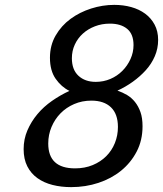

<svg xmlns="http://www.w3.org/2000/svg" viewBox="-20 -756 669 788"><path d="M77 -144Q77 -185 92.5 -221Q108 -257 133.5 -287.5Q159 -318 193.5 -342Q228 -366 265 -383Q232 -399 208.5 -432.5Q185 -466 185 -519Q185 -570 208.5 -610.5Q232 -651 269.5 -678.5Q307 -706 354 -721Q401 -736 449 -736Q486 -736 518.5 -727Q551 -718 575.5 -700Q600 -682 614.5 -655Q629 -628 629 -592Q629 -557 615.5 -525.5Q602 -494 578.5 -468Q555 -442 525 -420.5Q495 -399 462 -384Q483 -377 501.5 -366Q520 -355 534 -337.5Q548 -320 556.5 -296Q565 -272 565 -238Q565 -180 541 -134Q517 -88 477 -55.5Q437 -23 384 -5.5Q331 12 272 12Q231 12 195.5 3Q160 -6 133.5 -25Q107 -44 92 -73.5Q77 -103 77 -144ZM373 -420Q405 -420 433 -432Q461 -444 482 -465Q503 -486 515.5 -513.5Q528 -541 528 -571Q528 -616 502 -637.5Q476 -659 431 -659Q398 -659 369.5 -648Q341 -637 320 -618Q299 -599 287 -573Q275 -547 275 -517Q275 -470 302 -445Q329 -420 373 -420ZM178 -167Q178 -65 288 -65Q328 -65 360.5 -78.5Q393 -92 416 -115Q439 -138 451.5 -169Q464 -200 464 -235Q464 -288 435.5 -315.5Q407 -343 355 -343Q317 -343 284.5 -329Q252 -315 228.5 -291Q205 -267 191.5 -235Q178 -203 178 -167Z"/></svg>

Font: Perun
Style: Italic
Weight: 400
Italic angle: -12°
Foundry: Copyright (c) Stefan Peev, Context Ltd, 2016
Version: Version 1.027